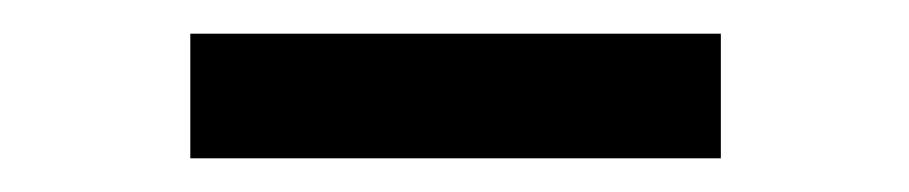

<svg xmlns="http://www.w3.org/2000/svg" viewBox="-20 -710 540 114"><path d="M93 -616V-690H408V-616Z"/></svg>

Font: Nunito Sans 12pt ExtraLight
Style: Bold
Weight: 700
Version: Version 3.101;gftools[0.9.27]